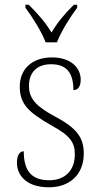

<svg xmlns="http://www.w3.org/2000/svg" viewBox="-20 -786 422 816"><path d="M174 -606H222C239 -651 279 -715 308 -753V-766H294C252 -724 226 -693 199 -648C171 -693 144 -724 102 -766H88V-753C117 -715 157 -651 174 -606ZM188 10C277 10 336 -45 336 -133C336 -197 311 -239 217 -289C141 -330 103 -362 103 -421C103 -473 132 -513 197 -513C259 -513 292 -481 292 -403C312 -403 323 -419 323 -448C323 -496 283 -542 201 -542C117 -542 64 -493 64 -418C64 -344 100 -309 202 -251C281 -208 298 -178 298 -130C298 -65 260 -20 189 -20C108 -20 81 -67 81 -143C65 -143 52 -129 52 -94C52 -45 88 10 188 10Z"/></svg>

Font: Noto Serif Thai SemiCondensed ExtraLight
Style: Regular
Weight: 200
Width: 4
Designer: Monotype Design Team
Foundry: Monotype Imaging Inc.
Version: Version 2.002